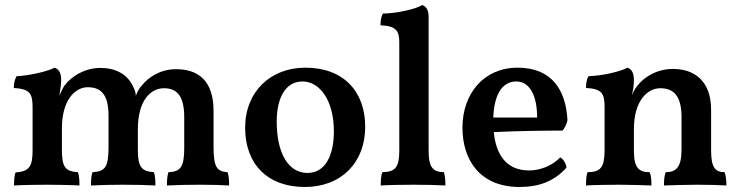

<svg xmlns="http://www.w3.org/2000/svg" viewBox="-20 -737 2952 766"><path d="M888 -50C847 -53 832 -67 832 -150V-295C832 -417 769 -461 682 -461C618 -461 570 -427 546 -396C537 -387 529 -374 522 -355C521 -366 519 -376 514 -385C491 -442 440 -466 381 -466C315 -466 264 -430 240 -399C235 -393 229 -383 217 -355C222 -387 224 -403 224 -420C224 -449 212 -462 198 -467C168 -451 93 -435 46 -433C38 -418 35 -403 35 -386C102 -382 110 -362 110 -306V-137C110 -70 95 -53 42 -49C37 -35 36 -18 36 3C67 1 126 0 165 0C204 0 264 1 297 3C297 -18 296 -35 291 -50C241 -53 227 -70 227 -138V-225C227 -337 279 -389 330 -389C381 -389 413 -362 413 -276V-150C413 -69 399 -53 349 -50C344 -36 343 -18 343 3C379 1 428 0 472 0C516 0 567 1 600 3C600 -18 599 -36 594 -50C546 -53 530 -70 530 -138V-222C530 -336 581 -385 634 -385C682 -385 715 -359 715 -270V-147C715 -70 700 -52 652 -50C647 -35 646 -19 646 3C680 1 733 0 777 0C820 0 863 1 894 3C894 -18 893 -35 888 -50Z M1196 9C1342 9 1437 -89 1437 -231C1437 -371 1352 -467 1198 -467C1060 -467 958 -372 958 -227C958 -83 1047 9 1196 9ZM1207 -47C1130 -47 1084 -126 1084 -252C1084 -345 1118 -412 1187 -412C1254 -412 1312 -339 1312 -213C1312 -116 1277 -47 1207 -47Z M1499 3C1529 1 1582 0 1629 0C1675 0 1725 1 1757 3C1757 -13 1756 -34 1751 -50C1706 -51 1690 -70 1690 -137V-670C1690 -698 1680 -711 1665 -717C1639 -700 1557 -683 1508 -683C1500 -670 1498 -654 1498 -636C1562 -634 1573 -612 1573 -568V-137C1573 -70 1558 -51 1505 -50C1500 -35 1499 -16 1499 3Z M2215 -109C2183 -76 2136 -57 2091 -57C1995 -57 1958 -127 1950 -210C2050 -215 2172 -216 2224 -216C2233 -226 2240 -240 2244 -257C2238 -376 2183 -467 2045 -467C1910 -467 1825 -363 1825 -228C1825 -96 1897 9 2053 9C2131 9 2191 -14 2240 -68C2239 -84 2227 -103 2215 -109ZM2040 -412C2093 -412 2123 -356 2123 -268H1948C1952 -375 1993 -412 2040 -412Z M2871 -50C2833 -50 2817 -69 2817 -137V-299C2817 -419 2745 -462 2665 -462C2598 -462 2547 -427 2523 -395C2512 -382 2507 -370 2501 -358C2507 -381 2509 -401 2509 -417C2509 -448 2499 -461 2484 -467C2453 -451 2385 -435 2328 -433C2320 -420 2318 -404 2318 -386C2383 -383 2392 -362 2392 -310V-137C2392 -70 2376 -50 2324 -50C2319 -37 2318 -19 2318 3C2347 1 2407 0 2451 0C2494 0 2550 2 2579 3C2579 -18 2578 -34 2572 -50C2527 -50 2509 -69 2509 -137V-222C2509 -335 2563 -385 2614 -385C2665 -385 2699 -358 2699 -269V-140C2699 -71 2678 -50 2636 -50C2630 -35 2629 -18 2629 3C2660 2 2718 0 2760 0C2803 0 2848 1 2878 3C2878 -19 2876 -35 2871 -50Z"/></svg>

Font: Vollkorn Semibold
Style: Regular
Weight: 600
Designer: Friedrich Althausen
Foundry: Friedrich Althausen
Version: Version 4.015;PS 004.015;hotconv 1.0.88;makeotf.lib2.5.64775